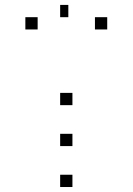

<svg xmlns="http://www.w3.org/2000/svg" viewBox="-20 -820 540 782"><path d="M275 -108.3V-58.3H225V-108.3ZM275 -275V-225H225V-275ZM275 -441.7V-391.7H225V-441.7ZM416.7 -750V-700H366.7V-750ZM258.3 -800V-750H225V-800ZM133.3 -750V-700H83.3V-750Z"/></svg>

Font: 0xA000-Boxes
Style: Boxes
Weight: 400
Version: Version 0.1